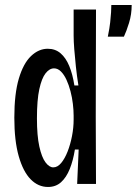

<svg xmlns="http://www.w3.org/2000/svg" viewBox="-20 -732 544 764"><path d="M171 12Q132 12 102 -18.5Q72 -49 54.5 -110.5Q37 -172 37 -264Q37 -359 55 -419.5Q73 -480 103.5 -509Q134 -538 170 -538Q200 -538 221 -520Q242 -502 255.5 -469.5Q269 -437 276 -392H292Q286 -429 282 -466.5Q278 -504 275.5 -536Q273 -568 273 -590V-694H362L361 -267L362 0H287L293 -137H278Q271 -93 257.5 -59.5Q244 -26 223 -7Q202 12 171 12ZM192 -66Q209 -66 223.5 -83.5Q238 -101 249 -129Q260 -157 266.5 -190.5Q273 -224 273 -256V-272Q273 -293 270 -318.5Q267 -344 260.5 -369Q254 -394 244.5 -414.5Q235 -435 222.5 -447.5Q210 -460 195 -460Q177 -460 161.5 -440.5Q146 -421 136.5 -377.5Q127 -334 127 -261Q127 -192 136.5 -149Q146 -106 161 -86Q176 -66 192 -66ZM409 -586Q416 -620 418.5 -643.5Q421 -667 422 -683.5Q423 -700 423 -712H504Q504 -675 493.5 -641Q483 -607 473 -586Z"/></svg>

Font: Bricolage Grotesque 36pt Condensed
Style: Regular
Weight: 400
Width: 3
Designer: Mathieu Triay
Foundry: Atelier Triay
Version: Version 1.001;gftools[0.9.33.dev8+g029e19f]